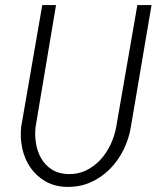

<svg xmlns="http://www.w3.org/2000/svg" viewBox="-20 -731 627 761"><path d="M580.6 -710.9 499 -230Q491.7 -182.1 470.2 -138.4Q448.7 -94.7 415.8 -61.3Q382.8 -27.8 339.6 -8.5Q296.4 10.7 245.1 9.8Q196.8 8.8 160.6 -12Q124.5 -32.7 101.3 -65.9Q78.1 -99.1 68.6 -141.4Q59.1 -183.6 64 -228.5L147.5 -710.9H202.1L121.1 -228.5Q117.2 -195.3 122.6 -162.6Q127.9 -129.9 143.3 -103.3Q158.7 -76.7 184.8 -59.6Q210.9 -42.5 248.5 -41Q288.1 -39.6 320.8 -55.4Q353.5 -71.3 378.2 -98.1Q402.8 -125 418.7 -159.2Q434.6 -193.4 440.9 -229.5L524.4 -710.9Z"/></svg>

Font: TypoPRO Roboto Mono
Style: Italic
Weight: 300
Designer: Google
Version: Version 2.000986; 2015; ttfautohint (v1.3)